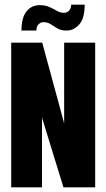

<svg xmlns="http://www.w3.org/2000/svg" viewBox="-20 -803 456 823"><path d="M28 0V-620H161L253 -282L254 -276H255V-620H388V0H252L162 -292L161 -299H160V0ZM72 -672Q72 -727 93.5 -754Q115 -781 150 -781Q174 -781 191.5 -773Q209 -765 224 -756.5Q239 -748 254 -748Q267 -748 276 -757.5Q285 -767 285 -783H343Q343 -724 319.5 -698Q296 -672 266 -672Q241 -672 225.5 -681.5Q210 -691 197 -699.5Q184 -708 165 -708Q155 -708 145.5 -699Q136 -690 136 -672Z"/></svg>

Font: Smooch Sans Thin ExtraBold
Style: Regular
Weight: 800
Version: Version 1.010